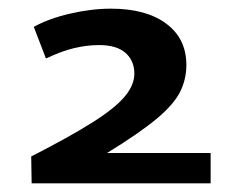

<svg xmlns="http://www.w3.org/2000/svg" viewBox="-20 -793 556 443"><path d="M53 -370 52 -432Q142 -478 194 -511Q246 -544 268 -570.5Q290 -597 290 -623Q290 -653 269.5 -671Q249 -689 209 -689Q180 -689 151 -682Q122 -675 86 -658L58 -731Q92 -750 141.5 -761.5Q191 -773 236 -773Q317 -773 363.5 -738.5Q410 -704 410 -643Q410 -610 395.5 -581Q381 -552 341.5 -519Q302 -486 227 -440H466V-370Z"/></svg>

Font: Georama Extended SemiBold
Style: Regular
Weight: 600
Width: 7
Designer: Jean-Baptiste Levee
Foundry: Production Type
Version: Version 1.000